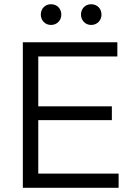

<svg xmlns="http://www.w3.org/2000/svg" viewBox="-20 -888 629 908"><path d="M88 0H541V-67H161V-320H509V-385H161V-621H535V-688H88ZM173 -819C173 -792 193 -770 221 -770C250 -770 270 -792 270 -819C270 -847 250 -868 221 -868C193 -868 173 -847 173 -819ZM363 -819C363 -792 383 -770 411 -770C440 -770 460 -792 460 -819C460 -847 440 -868 411 -868C383 -868 363 -847 363 -819Z"/></svg>

Font: MV Cash Light
Style: Regular
Weight: 300
Designer: Rodrigo Fuenzalida
Foundry: fragTYPE
Version: Version 1.100;Glyphs 3.1.2 (3151)